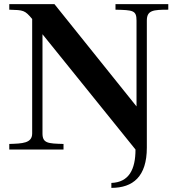

<svg xmlns="http://www.w3.org/2000/svg" viewBox="-20 -725 851 931"><path d="M637 0 186 -559V-78C186 -30 213 -29 288 -27V0H25V-27C88 -29 136 -30 136 -78V-633C100 -676 94 -676 25 -678V-705H244L642 -209V-625C642 -675 625 -676 540 -678V-705H796V-678C722 -678 692 -675 692 -625V-9C692 131 625 186 520 186V162C605 159 637 97 637 0Z"/></svg>

Font: Ortica Linear
Style: Bold
Weight: 700
Designer: Benedetta Bovani
Foundry: Collletttivo
Version: Version 2.000;Glyphs 3.1.2 (3151)